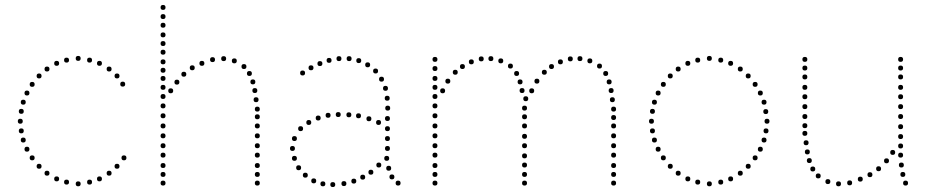

<svg xmlns="http://www.w3.org/2000/svg" viewBox="-20 -750 3761 776"><path d="M296 -504Q286 -504 286 -514Q286 -524 296 -524Q306 -524 306 -514Q306 -504 296 -504ZM342 -497Q332 -497 332 -507Q332 -517 342 -517Q352 -517 352 -507Q352 -497 342 -497ZM382 -484Q372 -484 372 -494Q372 -504 382 -504Q392 -504 392 -494Q392 -484 382 -484ZM421 -461Q411 -461 411 -471Q411 -481 421 -481Q431 -481 431 -471Q431 -461 421 -461ZM453 -433Q443 -433 443 -443Q443 -453 453 -453Q463 -453 463 -443Q463 -433 453 -433ZM476 -400Q466 -400 466 -410Q466 -420 476 -420Q486 -420 486 -410Q486 -400 476 -400ZM249 -497Q239 -497 239 -507Q239 -517 249 -517Q259 -517 259 -507Q259 -497 249 -497ZM209 -484Q199 -484 199 -494Q199 -504 209 -504Q219 -504 219 -494Q219 -484 209 -484ZM170 -461Q160 -461 160 -471Q160 -481 170 -481Q180 -481 180 -471Q180 -461 170 -461ZM138 -433Q128 -433 128 -443Q128 -453 138 -453Q148 -453 148 -443Q148 -433 138 -433ZM89 -364Q79 -364 79 -374Q79 -384 89 -384Q99 -384 99 -374Q99 -364 89 -364ZM74 -327Q64 -327 64 -337Q64 -347 74 -347Q84 -347 84 -337Q84 -327 74 -327ZM62 -250Q52 -250 52 -260Q52 -270 62 -270Q72 -270 72 -260Q72 -250 62 -250ZM110 -399Q100 -399 100 -409Q100 -419 110 -419Q120 -419 120 -409Q120 -399 110 -399ZM66 -290Q56 -290 56 -300Q56 -310 66 -310Q76 -310 76 -300Q76 -290 66 -290ZM296 -17Q306 -17 306 -7Q306 3 296 3Q286 3 286 -7Q286 -17 296 -17ZM342 -24Q352 -24 352 -14Q352 -4 342 -4Q332 -4 332 -14Q332 -24 342 -24ZM382 -37Q392 -37 392 -27Q392 -17 382 -17Q372 -17 372 -27Q372 -37 382 -37ZM421 -60Q431 -60 431 -50Q431 -40 421 -40Q411 -40 411 -50Q411 -60 421 -60ZM453 -88Q463 -88 463 -78Q463 -68 453 -68Q443 -68 443 -78Q443 -88 453 -88ZM481 -122Q491 -122 491 -112Q491 -102 481 -102Q471 -102 471 -112Q471 -122 481 -122ZM249 -24Q259 -24 259 -14Q259 -4 249 -4Q239 -4 239 -14Q239 -24 249 -24ZM209 -37Q219 -37 219 -27Q219 -17 209 -17Q199 -17 199 -27Q199 -37 209 -37ZM170 -60Q180 -60 180 -50Q180 -40 170 -40Q160 -40 160 -50Q160 -60 170 -60ZM138 -88Q148 -88 148 -78Q148 -68 138 -68Q128 -68 128 -78Q128 -88 138 -88ZM89 -157Q99 -157 99 -147Q99 -137 89 -137Q79 -137 79 -147Q79 -157 89 -157ZM74 -194Q84 -194 84 -184Q84 -174 74 -174Q64 -174 64 -184Q64 -194 74 -194ZM110 -122Q120 -122 120 -112Q120 -102 110 -102Q100 -102 100 -112Q100 -122 110 -122ZM66 -231Q76 -231 76 -221Q76 -211 66 -211Q56 -211 56 -221Q56 -231 66 -231Z M639 -231Q629 -231 629 -241Q629 -251 639 -251Q649 -251 649 -241Q649 -231 639 -231ZM639 -191Q629 -191 629 -201Q629 -211 639 -211Q649 -211 649 -201Q649 -191 639 -191ZM639 -151Q629 -151 629 -161Q629 -171 639 -171Q649 -171 649 -161Q649 -151 639 -151ZM639 -113Q629 -113 629 -123Q629 -133 639 -133Q649 -133 649 -123Q649 -113 639 -113ZM639 -71Q629 -71 629 -81Q629 -91 639 -91Q649 -91 649 -81Q649 -71 639 -71ZM639 -35Q629 -35 629 -45Q629 -55 639 -55Q649 -55 649 -45Q649 -35 639 -35ZM639 0Q629 0 629 -10Q629 -20 639 -20Q649 -20 649 -10Q649 0 639 0ZM639 -490Q629 -490 629 -500Q629 -510 639 -510Q649 -510 649 -500Q649 -490 639 -490ZM639 -387Q629 -387 629 -397Q629 -407 639 -407Q649 -407 649 -397Q649 -387 639 -387ZM639 -350Q629 -350 629 -360Q629 -370 639 -370Q649 -370 649 -360Q649 -350 639 -350ZM639 -312Q629 -312 629 -322Q629 -332 639 -332Q649 -332 649 -322Q649 -312 639 -312ZM639 -272Q629 -272 629 -282Q629 -292 639 -292Q649 -292 649 -282Q649 -272 639 -272ZM639 -423Q629 -423 629 -433Q629 -443 639 -443Q649 -443 649 -433Q649 -423 639 -423ZM639 -456Q629 -456 629 -466Q629 -476 639 -476Q649 -476 649 -466Q649 -456 639 -456ZM1020 -231Q1010 -231 1010 -241Q1010 -251 1020 -251Q1030 -251 1030 -241Q1030 -231 1020 -231ZM1020 -191Q1010 -191 1010 -201Q1010 -211 1020 -211Q1030 -211 1030 -201Q1030 -191 1020 -191ZM1020 -151Q1010 -151 1010 -161Q1010 -171 1020 -171Q1030 -171 1030 -161Q1030 -151 1020 -151ZM1020 -113Q1010 -113 1010 -123Q1010 -133 1020 -133Q1030 -133 1030 -123Q1030 -113 1020 -113ZM1020 -71Q1010 -71 1010 -81Q1010 -91 1020 -91Q1030 -91 1030 -81Q1030 -71 1020 -71ZM1020 -35Q1010 -35 1010 -45Q1010 -55 1020 -55Q1030 -55 1030 -45Q1030 -35 1020 -35ZM1020 0Q1010 0 1010 -10Q1010 -20 1020 -20Q1030 -20 1030 -10Q1030 0 1020 0ZM839 -499Q829 -499 829 -509Q829 -519 839 -519Q849 -519 849 -509Q849 -499 839 -499ZM884 -503Q874 -503 874 -513Q874 -523 884 -523Q894 -523 894 -513Q894 -503 884 -503ZM927 -494Q917 -494 917 -504Q917 -514 927 -514Q937 -514 937 -504Q937 -494 927 -494ZM966 -471Q956 -471 956 -481Q956 -491 966 -491Q976 -491 976 -481Q976 -471 966 -471ZM988 -443Q978 -443 978 -453Q978 -463 988 -463Q998 -463 998 -453Q998 -443 988 -443ZM1010 -374Q1000 -374 1000 -384Q1000 -394 1010 -394Q1020 -394 1020 -384Q1020 -374 1010 -374ZM1015 -337Q1005 -337 1005 -347Q1005 -357 1015 -357Q1025 -357 1025 -347Q1025 -337 1015 -337ZM1002 -409Q992 -409 992 -419Q992 -429 1002 -429Q1012 -429 1012 -419Q1012 -409 1002 -409ZM1020 -299Q1010 -299 1010 -309Q1010 -319 1020 -319Q1030 -319 1030 -309Q1030 -299 1020 -299ZM796 -484Q786 -484 786 -494Q786 -504 796 -504Q806 -504 806 -494Q806 -484 796 -484ZM1020 -268Q1010 -268 1010 -278Q1010 -288 1020 -288Q1030 -288 1030 -278Q1030 -268 1020 -268ZM757 -466Q747 -466 747 -476Q747 -486 757 -486Q767 -486 767 -476Q767 -466 757 -466ZM723 -440Q713 -440 713 -450Q713 -460 723 -460Q733 -460 733 -450Q733 -440 723 -440ZM695 -408Q685 -408 685 -418Q685 -428 695 -428Q705 -428 705 -418Q705 -408 695 -408ZM670 -373Q660 -373 660 -383Q660 -393 670 -393Q680 -393 680 -383Q680 -373 670 -373ZM639 -564Q629 -564 629 -574Q629 -584 639 -584Q649 -584 649 -574Q649 -564 639 -564ZM639 -529Q629 -529 629 -539Q629 -549 639 -549Q649 -549 649 -539Q649 -529 639 -529ZM639 -710Q629 -710 629 -720Q629 -730 639 -730Q649 -730 649 -720Q649 -710 639 -710ZM639 -673Q629 -673 629 -683Q629 -693 639 -693Q649 -693 649 -683Q649 -673 639 -673ZM639 -638Q629 -638 629 -648Q629 -658 639 -658Q649 -658 649 -648Q649 -638 639 -638ZM639 -599Q629 -599 629 -609Q629 -619 639 -619Q649 -619 649 -609Q649 -599 639 -599Z M1310 -496Q1300 -496 1300 -506Q1300 -516 1310 -516Q1320 -516 1320 -506Q1320 -496 1310 -496ZM1350 -503Q1340 -503 1340 -513Q1340 -523 1350 -523Q1360 -523 1360 -513Q1360 -503 1350 -503ZM1391 -503Q1381 -503 1381 -513Q1381 -523 1391 -523Q1401 -523 1401 -513Q1401 -503 1391 -503ZM1430 -495Q1420 -495 1420 -505Q1420 -515 1430 -515Q1440 -515 1440 -505Q1440 -495 1430 -495ZM1237 -466Q1227 -466 1227 -476Q1227 -486 1237 -486Q1247 -486 1247 -476Q1247 -466 1237 -466ZM1466 -478Q1456 -478 1456 -488Q1456 -498 1466 -498Q1476 -498 1476 -488Q1476 -478 1466 -478ZM1498 -453Q1488 -453 1488 -463Q1488 -473 1498 -473Q1508 -473 1508 -463Q1508 -453 1498 -453ZM1522 -420Q1512 -420 1512 -430Q1512 -440 1522 -440Q1532 -440 1532 -430Q1532 -420 1522 -420ZM1538 -383Q1528 -383 1528 -393Q1528 -403 1538 -403Q1548 -403 1548 -393Q1548 -383 1538 -383ZM1545 -343Q1535 -343 1535 -353Q1535 -363 1545 -363Q1555 -363 1555 -353Q1555 -343 1545 -343ZM1547 -303Q1537 -303 1537 -313Q1537 -323 1547 -323Q1557 -323 1557 -313Q1557 -303 1547 -303ZM1266 -263Q1256 -263 1256 -273Q1256 -283 1266 -283Q1276 -283 1276 -273Q1276 -263 1266 -263ZM1306 -274Q1296 -274 1296 -284Q1296 -294 1306 -294Q1316 -294 1316 -284Q1316 -274 1306 -274ZM1471 -260Q1461 -260 1461 -270Q1461 -280 1471 -280Q1481 -280 1481 -270Q1481 -260 1471 -260ZM1510 -245Q1500 -245 1500 -255Q1500 -265 1510 -265Q1520 -265 1520 -255Q1520 -245 1510 -245ZM1546 -261Q1536 -261 1536 -271Q1536 -281 1546 -281Q1556 -281 1556 -271Q1556 -261 1546 -261ZM1195 -220Q1185 -220 1185 -230Q1185 -240 1195 -240Q1205 -240 1205 -230Q1205 -220 1195 -220ZM1546 -220Q1536 -220 1536 -230Q1536 -240 1546 -240Q1556 -240 1556 -230Q1556 -220 1546 -220ZM1170 -180Q1160 -180 1160 -190Q1160 -200 1170 -200Q1180 -200 1180 -190Q1180 -180 1170 -180ZM1546 -180Q1536 -180 1536 -190Q1536 -200 1546 -200Q1556 -200 1556 -190Q1556 -180 1546 -180ZM1546 -140Q1536 -140 1536 -150Q1536 -160 1546 -160Q1556 -160 1556 -150Q1556 -140 1546 -140ZM1170 -100Q1160 -100 1160 -110Q1160 -120 1170 -120Q1180 -120 1180 -110Q1180 -100 1170 -100ZM1543 -100Q1533 -100 1533 -110Q1533 -120 1543 -120Q1553 -120 1553 -110Q1553 -100 1543 -100ZM1187 -62Q1177 -62 1177 -72Q1177 -82 1187 -82Q1197 -82 1197 -72Q1197 -62 1187 -62ZM1511 -73Q1501 -73 1501 -83Q1501 -93 1511 -93Q1521 -93 1521 -83Q1521 -73 1511 -73ZM1551 -60Q1541 -60 1541 -70Q1541 -80 1551 -80Q1561 -80 1561 -70Q1561 -60 1551 -60ZM1214 -32Q1204 -32 1204 -42Q1204 -52 1214 -52Q1224 -52 1224 -42Q1224 -32 1214 -32ZM1446 -24Q1436 -24 1436 -34Q1436 -44 1446 -44Q1456 -44 1456 -34Q1456 -24 1446 -24ZM1479 -44Q1469 -44 1469 -54Q1469 -64 1479 -64Q1489 -64 1489 -54Q1489 -44 1479 -44ZM1564 -25Q1554 -25 1554 -35Q1554 -45 1564 -45Q1574 -45 1574 -35Q1574 -25 1564 -25ZM1273 -483Q1263 -483 1263 -493Q1263 -503 1273 -503Q1283 -503 1283 -493Q1283 -483 1273 -483ZM1203 -445Q1193 -445 1193 -455Q1193 -465 1203 -465Q1213 -465 1213 -455Q1213 -445 1203 -445ZM1589 0Q1579 0 1579 -10Q1579 -20 1589 -20Q1599 -20 1599 -10Q1599 0 1589 0ZM1162 -140Q1152 -140 1152 -150Q1152 -160 1162 -160Q1172 -160 1172 -150Q1172 -140 1162 -140ZM1429 -272Q1419 -272 1419 -282Q1419 -292 1429 -292Q1439 -292 1439 -282Q1439 -272 1429 -272ZM1390 -276Q1380 -276 1380 -286Q1380 -296 1390 -296Q1400 -296 1400 -286Q1400 -276 1390 -276ZM1347 -277Q1337 -277 1337 -287Q1337 -297 1347 -297Q1357 -297 1357 -287Q1357 -277 1347 -277ZM1228 -245Q1218 -245 1218 -255Q1218 -265 1228 -265Q1238 -265 1238 -255Q1238 -245 1228 -245ZM1248 -9Q1238 -9 1238 -19Q1238 -29 1248 -29Q1258 -29 1258 -19Q1258 -9 1248 -9ZM1285 3Q1275 3 1275 -7Q1275 -17 1285 -17Q1295 -17 1295 -7Q1295 3 1285 3ZM1325 6Q1315 6 1315 -4Q1315 -14 1325 -14Q1335 -14 1335 -4Q1335 6 1325 6ZM1370 2Q1360 2 1360 -8Q1360 -18 1370 -18Q1380 -18 1380 -8Q1380 2 1370 2ZM1410 -8Q1400 -8 1400 -18Q1400 -28 1410 -28Q1420 -28 1420 -18Q1420 -8 1410 -8Z M1738 -231Q1728 -231 1728 -241Q1728 -251 1738 -251Q1748 -251 1748 -241Q1748 -231 1738 -231ZM1738 -191Q1728 -191 1728 -201Q1728 -211 1738 -211Q1748 -211 1748 -201Q1748 -191 1738 -191ZM1738 -151Q1728 -151 1728 -161Q1728 -171 1738 -171Q1748 -171 1748 -161Q1748 -151 1738 -151ZM1738 -113Q1728 -113 1728 -123Q1728 -133 1738 -133Q1748 -133 1748 -123Q1748 -113 1738 -113ZM1738 -71Q1728 -71 1728 -81Q1728 -91 1738 -91Q1748 -91 1748 -81Q1748 -71 1738 -71ZM1738 -35Q1728 -35 1728 -45Q1728 -55 1738 -55Q1748 -55 1748 -45Q1748 -35 1738 -35ZM1738 0Q1728 0 1728 -10Q1728 -20 1738 -20Q1748 -20 1748 -10Q1748 0 1738 0ZM1738 -500Q1728 -500 1728 -510Q1728 -520 1738 -520Q1748 -520 1748 -510Q1748 -500 1738 -500ZM1738 -387Q1728 -387 1728 -397Q1728 -407 1738 -407Q1748 -407 1748 -397Q1748 -387 1738 -387ZM1738 -350Q1728 -350 1728 -360Q1728 -370 1738 -370Q1748 -370 1748 -360Q1748 -350 1738 -350ZM1738 -312Q1728 -312 1728 -322Q1728 -332 1738 -332Q1748 -332 1748 -322Q1748 -312 1738 -312ZM1738 -272Q1728 -272 1728 -282Q1728 -292 1738 -292Q1748 -292 1748 -282Q1748 -272 1738 -272ZM1738 -423Q1728 -423 1728 -433Q1728 -443 1738 -443Q1748 -443 1748 -433Q1748 -423 1738 -423ZM1738 -463Q1728 -463 1728 -473Q1728 -483 1738 -483Q1748 -483 1748 -473Q1748 -463 1738 -463ZM2100 -231Q2090 -231 2090 -241Q2090 -251 2100 -251Q2110 -251 2110 -241Q2110 -231 2100 -231ZM2100 -189Q2090 -189 2090 -199Q2090 -209 2100 -209Q2110 -209 2110 -199Q2110 -189 2100 -189ZM2100 -151Q2090 -151 2090 -161Q2090 -171 2100 -171Q2110 -171 2110 -161Q2110 -151 2100 -151ZM2100 -110Q2090 -110 2090 -120Q2090 -130 2100 -130Q2110 -130 2110 -120Q2110 -110 2100 -110ZM2100 -73Q2090 -73 2090 -83Q2090 -93 2100 -93Q2110 -93 2110 -83Q2110 -73 2100 -73ZM2100 -35Q2090 -35 2090 -45Q2090 -55 2100 -55Q2110 -55 2110 -45Q2110 -35 2100 -35ZM2100 0Q2090 0 2090 -10Q2090 -20 2100 -20Q2110 -20 2110 -10Q2110 0 2100 0ZM1925 -502Q1915 -502 1915 -512Q1915 -522 1925 -522Q1935 -522 1935 -512Q1935 -502 1925 -502ZM1964 -503Q1954 -503 1954 -513Q1954 -523 1964 -523Q1974 -523 1974 -513Q1974 -503 1964 -503ZM2004 -494Q1994 -494 1994 -504Q1994 -514 2004 -514Q2014 -514 2014 -504Q2014 -494 2004 -494ZM2043 -473Q2033 -473 2033 -483Q2033 -493 2043 -493Q2053 -493 2053 -483Q2053 -473 2043 -473ZM2068 -443Q2058 -443 2058 -453Q2058 -463 2068 -463Q2078 -463 2078 -453Q2078 -443 2068 -443ZM2090 -374Q2080 -374 2080 -384Q2080 -394 2090 -394Q2100 -394 2100 -384Q2100 -374 2090 -374ZM2105 -341Q2095 -341 2095 -351Q2095 -361 2105 -361Q2115 -361 2115 -351Q2115 -341 2105 -341ZM2082 -409Q2072 -409 2072 -419Q2072 -429 2082 -429Q2092 -429 2092 -419Q2092 -409 2082 -409ZM2100 -303Q2090 -303 2090 -313Q2090 -323 2100 -323Q2110 -323 2110 -313Q2110 -303 2100 -303ZM1885 -490Q1875 -490 1875 -500Q1875 -510 1885 -510Q1895 -510 1895 -500Q1895 -490 1885 -490ZM2100 -268Q2090 -268 2090 -278Q2090 -288 2100 -288Q2110 -288 2110 -278Q2110 -268 2100 -268ZM1849 -471Q1839 -471 1839 -481Q1839 -491 1849 -491Q1859 -491 1859 -481Q1859 -471 1849 -471ZM1820 -448Q1810 -448 1810 -458Q1810 -468 1820 -468Q1830 -468 1830 -458Q1830 -448 1820 -448ZM1790 -412Q1780 -412 1780 -422Q1780 -432 1790 -432Q1800 -432 1800 -422Q1800 -412 1790 -412ZM1769 -373Q1759 -373 1759 -383Q1759 -393 1769 -393Q1779 -393 1779 -383Q1779 -373 1769 -373ZM2460 -231Q2450 -231 2450 -241Q2450 -251 2460 -251Q2470 -251 2470 -241Q2470 -231 2460 -231ZM2460 -191Q2450 -191 2450 -201Q2450 -211 2460 -211Q2470 -211 2470 -201Q2470 -191 2460 -191ZM2460 -151Q2450 -151 2450 -161Q2450 -171 2460 -171Q2470 -171 2470 -161Q2470 -151 2460 -151ZM2460 -113Q2450 -113 2450 -123Q2450 -133 2460 -133Q2470 -133 2470 -123Q2470 -113 2460 -113ZM2460 -71Q2450 -71 2450 -81Q2450 -91 2460 -91Q2470 -91 2470 -81Q2470 -71 2460 -71ZM2460 -35Q2450 -35 2450 -45Q2450 -55 2460 -55Q2470 -55 2470 -45Q2470 -35 2460 -35ZM2460 0Q2450 0 2450 -10Q2450 -20 2460 -20Q2470 -20 2470 -10Q2470 0 2460 0ZM2285 -502Q2275 -502 2275 -512Q2275 -522 2285 -522Q2295 -522 2295 -512Q2295 -502 2285 -502ZM2324 -503Q2314 -503 2314 -513Q2314 -523 2324 -523Q2334 -523 2334 -513Q2334 -503 2324 -503ZM2364 -494Q2354 -494 2354 -504Q2354 -514 2364 -514Q2374 -514 2374 -504Q2374 -494 2364 -494ZM2403 -473Q2393 -473 2393 -483Q2393 -493 2403 -493Q2413 -493 2413 -483Q2413 -473 2403 -473ZM2428 -443Q2418 -443 2418 -453Q2418 -463 2428 -463Q2438 -463 2438 -453Q2438 -443 2428 -443ZM2450 -374Q2440 -374 2440 -384Q2440 -394 2450 -394Q2460 -394 2460 -384Q2460 -374 2450 -374ZM2455 -337Q2445 -337 2445 -347Q2445 -357 2455 -357Q2465 -357 2465 -347Q2465 -337 2455 -337ZM2442 -409Q2432 -409 2432 -419Q2432 -429 2442 -429Q2452 -429 2452 -419Q2452 -409 2442 -409ZM2460 -299Q2450 -299 2450 -309Q2450 -319 2460 -319Q2470 -319 2470 -309Q2470 -299 2460 -299ZM2245 -490Q2235 -490 2235 -500Q2235 -510 2245 -510Q2255 -510 2255 -500Q2255 -490 2245 -490ZM2460 -265Q2450 -265 2450 -275Q2450 -285 2460 -285Q2470 -285 2470 -275Q2470 -265 2460 -265ZM2209 -471Q2199 -471 2199 -481Q2199 -491 2209 -491Q2219 -491 2219 -481Q2219 -471 2209 -471ZM2180 -448Q2170 -448 2170 -458Q2170 -468 2180 -468Q2190 -468 2190 -458Q2190 -448 2180 -448ZM2150 -412Q2140 -412 2140 -422Q2140 -432 2150 -432Q2160 -432 2160 -422Q2160 -412 2150 -412ZM2129 -373Q2119 -373 2119 -383Q2119 -393 2129 -393Q2139 -393 2139 -383Q2139 -373 2129 -373Z M2847 -504Q2837 -504 2837 -514Q2837 -524 2847 -524Q2857 -524 2857 -514Q2857 -504 2847 -504ZM2893 -497Q2883 -497 2883 -507Q2883 -517 2893 -517Q2903 -517 2903 -507Q2903 -497 2893 -497ZM2933 -484Q2923 -484 2923 -494Q2923 -504 2933 -504Q2943 -504 2943 -494Q2943 -484 2933 -484ZM2972 -461Q2962 -461 2962 -471Q2962 -481 2972 -481Q2982 -481 2982 -471Q2982 -461 2972 -461ZM3004 -433Q2994 -433 2994 -443Q2994 -453 3004 -453Q3014 -453 3014 -443Q3014 -433 3004 -433ZM3053 -364Q3043 -364 3043 -374Q3043 -384 3053 -384Q3063 -384 3063 -374Q3063 -364 3053 -364ZM3068 -327Q3058 -327 3058 -337Q3058 -347 3068 -347Q3078 -347 3078 -337Q3078 -327 3068 -327ZM3080 -250Q3070 -250 3070 -260Q3070 -270 3080 -270Q3090 -270 3090 -260Q3090 -250 3080 -250ZM3032 -399Q3022 -399 3022 -409Q3022 -419 3032 -419Q3042 -419 3042 -409Q3042 -399 3032 -399ZM3075 -289Q3065 -289 3065 -299Q3065 -309 3075 -309Q3085 -309 3085 -299Q3085 -289 3075 -289ZM2800 -497Q2790 -497 2790 -507Q2790 -517 2800 -517Q2810 -517 2810 -507Q2810 -497 2800 -497ZM2760 -484Q2750 -484 2750 -494Q2750 -504 2760 -504Q2770 -504 2770 -494Q2770 -484 2760 -484ZM2721 -461Q2711 -461 2711 -471Q2711 -481 2721 -481Q2731 -481 2731 -471Q2731 -461 2721 -461ZM2689 -433Q2679 -433 2679 -443Q2679 -453 2689 -453Q2699 -453 2699 -443Q2699 -433 2689 -433ZM2640 -364Q2630 -364 2630 -374Q2630 -384 2640 -384Q2650 -384 2650 -374Q2650 -364 2640 -364ZM2625 -327Q2615 -327 2615 -337Q2615 -347 2625 -347Q2635 -347 2635 -337Q2635 -327 2625 -327ZM2613 -250Q2603 -250 2603 -260Q2603 -270 2613 -270Q2623 -270 2623 -260Q2623 -250 2613 -250ZM2661 -399Q2651 -399 2651 -409Q2651 -419 2661 -419Q2671 -419 2671 -409Q2671 -399 2661 -399ZM2617 -290Q2607 -290 2607 -300Q2607 -310 2617 -310Q2627 -310 2627 -300Q2627 -290 2617 -290ZM2847 -17Q2857 -17 2857 -7Q2857 3 2847 3Q2837 3 2837 -7Q2837 -17 2847 -17ZM2893 -24Q2903 -24 2903 -14Q2903 -4 2893 -4Q2883 -4 2883 -14Q2883 -24 2893 -24ZM2933 -37Q2943 -37 2943 -27Q2943 -17 2933 -17Q2923 -17 2923 -27Q2923 -37 2933 -37ZM2972 -60Q2982 -60 2982 -50Q2982 -40 2972 -40Q2962 -40 2962 -50Q2962 -60 2972 -60ZM3004 -88Q3014 -88 3014 -78Q3014 -68 3004 -68Q2994 -68 2994 -78Q2994 -88 3004 -88ZM3053 -157Q3063 -157 3063 -147Q3063 -137 3053 -137Q3043 -137 3043 -147Q3043 -157 3053 -157ZM3068 -194Q3078 -194 3078 -184Q3078 -174 3068 -174Q3058 -174 3058 -184Q3058 -194 3068 -194ZM3032 -122Q3042 -122 3042 -112Q3042 -102 3032 -102Q3022 -102 3022 -112Q3022 -122 3032 -122ZM3076 -231Q3086 -231 3086 -221Q3086 -211 3076 -211Q3066 -211 3066 -221Q3066 -231 3076 -231ZM2800 -24Q2810 -24 2810 -14Q2810 -4 2800 -4Q2790 -4 2790 -14Q2790 -24 2800 -24ZM2760 -37Q2770 -37 2770 -27Q2770 -17 2760 -17Q2750 -17 2750 -27Q2750 -37 2760 -37ZM2721 -60Q2731 -60 2731 -50Q2731 -40 2721 -40Q2711 -40 2711 -50Q2711 -60 2721 -60ZM2689 -88Q2699 -88 2699 -78Q2699 -68 2689 -68Q2679 -68 2679 -78Q2679 -88 2689 -88ZM2640 -157Q2650 -157 2650 -147Q2650 -137 2640 -137Q2630 -137 2630 -147Q2630 -157 2640 -157ZM2625 -194Q2635 -194 2635 -184Q2635 -174 2625 -174Q2615 -174 2615 -184Q2615 -194 2625 -194ZM2661 -122Q2671 -122 2671 -112Q2671 -102 2661 -102Q2651 -102 2651 -112Q2651 -122 2661 -122ZM2617 -231Q2627 -231 2627 -221Q2627 -211 2617 -211Q2607 -211 2607 -221Q2607 -231 2617 -231Z M3620 -289Q3630 -289 3630 -279Q3630 -269 3620 -269Q3610 -269 3610 -279Q3610 -289 3620 -289ZM3620 -329Q3630 -329 3630 -319Q3630 -309 3620 -309Q3610 -309 3610 -319Q3610 -329 3620 -329ZM3620 -369Q3630 -369 3630 -359Q3630 -349 3620 -349Q3610 -349 3610 -359Q3610 -369 3620 -369ZM3620 -407Q3630 -407 3630 -397Q3630 -387 3620 -387Q3610 -387 3610 -397Q3610 -407 3620 -407ZM3620 -449Q3630 -449 3630 -439Q3630 -429 3620 -429Q3610 -429 3610 -439Q3610 -449 3620 -449ZM3620 -485Q3630 -485 3630 -475Q3630 -465 3620 -465Q3610 -465 3610 -475Q3610 -485 3620 -485ZM3620 -520Q3630 -520 3630 -510Q3630 -500 3620 -500Q3610 -500 3610 -510Q3610 -520 3620 -520ZM3640 -20Q3650 -20 3650 -10Q3650 0 3640 0Q3630 0 3630 -10Q3630 -20 3640 -20ZM3620 -133Q3630 -133 3630 -123Q3630 -113 3620 -113Q3610 -113 3610 -123Q3610 -133 3620 -133ZM3620 -170Q3630 -170 3630 -160Q3630 -150 3620 -150Q3610 -150 3610 -160Q3610 -170 3620 -170ZM3620 -208Q3630 -208 3630 -198Q3630 -188 3620 -188Q3610 -188 3610 -198Q3610 -208 3620 -208ZM3620 -248Q3630 -248 3630 -238Q3630 -228 3620 -228Q3610 -228 3610 -238Q3610 -248 3620 -248ZM3623 -93Q3633 -93 3633 -83Q3633 -73 3623 -73Q3613 -73 3613 -83Q3613 -93 3623 -93ZM3629 -55Q3639 -55 3639 -45Q3639 -35 3629 -35Q3619 -35 3619 -45Q3619 -55 3629 -55ZM3233 -289Q3243 -289 3243 -279Q3243 -269 3233 -269Q3223 -269 3223 -279Q3223 -289 3233 -289ZM3233 -329Q3243 -329 3243 -319Q3243 -309 3233 -309Q3223 -309 3223 -319Q3223 -329 3233 -329ZM3233 -369Q3243 -369 3243 -359Q3243 -349 3233 -349Q3223 -349 3223 -359Q3223 -369 3233 -369ZM3233 -407Q3243 -407 3243 -397Q3243 -387 3233 -387Q3223 -387 3223 -397Q3223 -407 3233 -407ZM3233 -449Q3243 -449 3243 -439Q3243 -429 3233 -429Q3223 -429 3223 -439Q3223 -449 3233 -449ZM3233 -485Q3243 -485 3243 -475Q3243 -465 3233 -465Q3223 -465 3223 -475Q3223 -485 3233 -485ZM3233 -520Q3243 -520 3243 -510Q3243 -500 3233 -500Q3223 -500 3223 -510Q3223 -520 3233 -520ZM3414 -21Q3424 -21 3424 -11Q3424 -1 3414 -1Q3404 -1 3404 -11Q3404 -21 3414 -21ZM3369 -17Q3379 -17 3379 -7Q3379 3 3369 3Q3359 3 3359 -7Q3359 -17 3369 -17ZM3326 -26Q3336 -26 3336 -16Q3336 -6 3326 -6Q3316 -6 3316 -16Q3316 -26 3326 -26ZM3287 -49Q3297 -49 3297 -39Q3297 -29 3287 -29Q3277 -29 3277 -39Q3277 -49 3287 -49ZM3265 -77Q3275 -77 3275 -67Q3275 -57 3265 -57Q3255 -57 3255 -67Q3255 -77 3265 -77ZM3243 -146Q3253 -146 3253 -136Q3253 -126 3243 -126Q3233 -126 3233 -136Q3233 -146 3243 -146ZM3238 -183Q3248 -183 3248 -173Q3248 -163 3238 -163Q3228 -163 3228 -173Q3228 -183 3238 -183ZM3251 -111Q3261 -111 3261 -101Q3261 -91 3251 -91Q3241 -91 3241 -101Q3241 -111 3251 -111ZM3233 -221Q3243 -221 3243 -211Q3243 -201 3233 -201Q3223 -201 3223 -211Q3223 -221 3233 -221ZM3457 -36Q3467 -36 3467 -26Q3467 -16 3457 -16Q3447 -16 3447 -26Q3447 -36 3457 -36ZM3233 -252Q3243 -252 3243 -242Q3243 -232 3233 -232Q3223 -232 3223 -242Q3223 -252 3233 -252ZM3496 -54Q3506 -54 3506 -44Q3506 -34 3496 -34Q3486 -34 3486 -44Q3486 -54 3496 -54ZM3531 -78Q3541 -78 3541 -68Q3541 -58 3531 -58Q3521 -58 3521 -68Q3521 -78 3531 -78ZM3563 -110Q3573 -110 3573 -100Q3573 -90 3563 -90Q3553 -90 3553 -100Q3553 -110 3563 -110ZM3588 -144Q3598 -144 3598 -134Q3598 -124 3588 -124Q3578 -124 3578 -134Q3578 -144 3588 -144Z"/></svg>

Font: Raleway Dots
Style: Regular
Weight: 400
Designer: Matt McInerney, Pablo Impallari, Rodrigo Fuenzalida, Brenda Gallo
Foundry: Matt McInerney, Pablo Impallari, Rodrigo Fuenzalida, Brenda Gallo
Version: Version 1.000